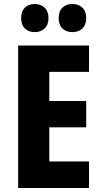

<svg xmlns="http://www.w3.org/2000/svg" viewBox="-20 -942 514 962"><path d="M426 0H71V-714H426V-582H227V-436H412V-304H227V-133H426ZM86 -851Q86 -886 105 -904Q124 -922 154 -922Q184 -922 203.5 -903.5Q223 -885 223 -851Q223 -818 203.5 -799.5Q184 -781 154 -781Q124 -781 105 -799Q86 -817 86 -851ZM274 -851Q274 -886 293 -904Q312 -922 343 -922Q374 -922 393 -903.5Q412 -885 412 -851Q412 -818 393 -799.5Q374 -781 343 -781Q312 -781 293 -799Q274 -817 274 -851Z"/></svg>

Font: Noto Sans Telugu Condensed ExtraBold
Style: Regular
Weight: 800
Width: 3
Designer: Jelle Bosma - Monotype Design Team
Foundry: Monotype Imaging Inc.
Version: Version 2.005; ttfautohint (v1.8.4.7-5d5b)